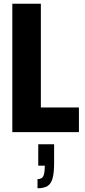

<svg xmlns="http://www.w3.org/2000/svg" viewBox="-20 -708 454 1029"><path d="M46 0V-688H199V-132H403V0ZM181 301V252Q204 252 212 236.5Q220 221 220 180H185V65H270V166Q270 217 262 247Q254 277 234.5 289Q215 301 181 301Z"/></svg>

Font: Archivo ExtraCondensed ExtraBold
Style: Regular
Weight: 800
Width: 2
Designer: Hector Gatti
Foundry: Omnibus-Type
Version: Version 2.001